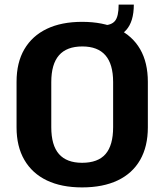

<svg xmlns="http://www.w3.org/2000/svg" viewBox="-20 -805 715 835"><path d="M337 10Q247 10 183.5 -20.5Q120 -51 86 -109.5Q52 -168 52 -251V-449Q52 -533 86 -591Q120 -649 183.5 -679.5Q247 -710 337 -710Q428 -710 492 -679.5Q556 -649 589.5 -591Q623 -533 623 -449V-251Q623 -168 589.5 -109.5Q556 -51 492 -20.5Q428 10 337 10ZM337 -97Q406 -97 439 -135Q472 -173 472 -252V-448Q472 -526 438.5 -564.5Q405 -603 338 -603Q270 -603 236.5 -564.5Q203 -526 203 -448V-252Q203 -173 236.5 -135Q270 -97 337 -97ZM428 -695Q465 -695 480.5 -714.5Q496 -734 496 -785H562Q562 -637 428 -637Z"/></svg>

Font: Pathway Extreme SemiCondensed
Style: Bold
Weight: 700
Width: 4
Version: Version 1.001;gftools[0.9.26]